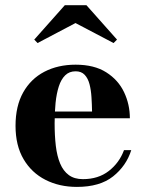

<svg xmlns="http://www.w3.org/2000/svg" viewBox="-20 -724 574 754"><path d="M282 10Q213 10 158.5 -17.8Q104 -45.5 72.5 -99Q41 -152.5 41 -230Q41 -307.5 71 -361Q101 -414.5 154.2 -442.2Q207.5 -470 277 -470Q350 -470 397.2 -440Q444.5 -410 467.2 -362Q490 -314 490 -259.5H107.5V-286H341.5Q341 -314.5 339.2 -342.5Q337.5 -370.5 331.5 -393.5Q325.5 -416.5 312.5 -430.2Q299.5 -444 277 -444Q252 -444 236 -428.2Q220 -412.5 211 -384.8Q202 -357 198.2 -320Q194.5 -283 194.5 -240Q194.5 -191.5 199.2 -151.2Q204 -111 216.2 -81.8Q228.5 -52.5 250.2 -36.5Q272 -20.5 305.5 -20.5Q366 -20.5 407.2 -52.5Q448.5 -84.5 467 -134.5H495.5Q476 -72.5 424 -31.2Q372 10 282 10ZM127.5 -555 114.5 -568.5 234.5 -703.5H319.5L439.5 -568.5L426 -555L276.5 -633.5Z"/></svg>

Font: Bodoni Moda SC 9pt
Style: Bold
Weight: 700
Designer: Owen Earl
Foundry: indestructible type
Version: Version 2.005